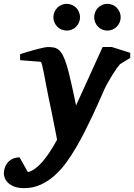

<svg xmlns="http://www.w3.org/2000/svg" viewBox="-101 -743 693 992"><path d="M520 -412.1Q514.2 -406.2 502.9 -390.9Q491.7 -375.5 479.7 -356.2Q467.8 -336.9 456.3 -316.4Q444.8 -295.9 438 -280.8Q427.2 -256.8 412.4 -222.9Q397.5 -189 379.2 -149.9Q360.8 -110.8 339.6 -68.6Q318.4 -26.4 294.9 14.2Q270 57.6 241.5 96.7Q212.9 135.7 179.7 165Q146.5 194.3 107.9 211.7Q69.3 229 23.9 229Q-6.3 229 -26.6 221.2Q-46.9 213.4 -59.1 201.7Q-71.3 189.9 -76.2 176.8Q-81.1 163.6 -81.1 152.8Q-81.1 140.6 -77.1 126.5Q-73.2 112.3 -63.7 99.9Q-54.2 87.4 -38.8 79.1Q-23.4 70.8 0 69.8L43 146Q110.8 131.3 193.8 -21Q192.9 -26.9 189 -46.9Q185.1 -66.9 179.4 -95.7Q173.8 -124.5 166.7 -159.4Q159.7 -194.3 151.9 -230Q144.5 -264.2 138.2 -298.8Q131.8 -333.5 126.5 -361.3Q121.1 -389.2 116.7 -406.5Q112.3 -423.8 108.9 -423.8L2.9 -432.1V-462.9Q8.8 -464.8 20 -468.5Q31.2 -472.2 45.4 -476.3Q59.6 -480.5 74.7 -484.6Q89.8 -488.8 103.8 -492.2Q117.7 -495.6 128.7 -497.8Q139.6 -500 145 -500Q161.6 -500 175.5 -497.8Q189.5 -495.6 201.4 -486.1Q213.4 -476.6 223.9 -456.8Q234.4 -437 245.1 -401.9Q250 -384.8 255.9 -361.6Q261.7 -338.4 267.6 -311.8Q273.4 -285.2 279.8 -256.3Q286.1 -227.5 292 -198.2L429.2 -500H477.1L571.8 -470.2V-443.8ZM312.5 -653.8Q312.5 -639.6 307.1 -627.2Q301.8 -614.7 292.5 -605.2Q283.2 -595.7 270.5 -590.3Q257.8 -585 243.7 -585Q229.5 -585 216.8 -590.3Q204.1 -595.7 194.8 -605.2Q185.5 -614.7 180.2 -627.2Q174.8 -639.6 174.8 -653.8Q174.8 -668 180.2 -680.7Q185.5 -693.4 194.8 -702.9Q204.1 -712.4 216.8 -717.8Q229.5 -723.1 243.7 -723.1Q257.8 -723.1 270.5 -717.8Q283.2 -712.4 292.5 -702.9Q301.8 -693.4 307.1 -680.7Q312.5 -668 312.5 -653.8ZM522.5 -653.8Q522.5 -639.6 517.1 -627.2Q511.7 -614.7 502.4 -605.2Q493.2 -595.7 480.5 -590.3Q467.8 -585 453.6 -585Q439.5 -585 427 -590.3Q414.6 -595.7 405.3 -605.2Q396 -614.7 390.9 -627.2Q385.7 -639.6 385.7 -653.8Q385.7 -668 390.9 -680.7Q396 -693.4 405.3 -702.9Q414.6 -712.4 427 -717.8Q439.5 -723.1 453.6 -723.1Q467.8 -723.1 480.5 -717.8Q493.2 -712.4 502.4 -702.9Q511.7 -693.4 517.1 -680.7Q522.5 -668 522.5 -653.8Z"/></svg>

Font: Charis SIL Cyr
Style: Bold Italic
Weight: 700
Italic angle: -11°
Foundry: SIL International
Version: Version 5.000